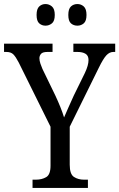

<svg xmlns="http://www.w3.org/2000/svg" viewBox="-24 -930 590 950"><path d="M137 0V-41H154Q183 -41 204.5 -53.5Q226 -66 226 -110V-303L69 -620Q54 -649 42 -661Q30 -673 7 -673H-4V-714H236V-673H211Q187 -673 179 -663.5Q171 -654 171 -642Q171 -630 176 -615Q181 -600 186 -589L250 -457Q264 -427 275 -399.5Q286 -372 293 -349Q301 -369 314 -397Q327 -425 341 -457L396 -569Q414 -607 414 -633Q414 -655 399 -664Q384 -673 359 -673H339V-714H546V-673H537Q518 -673 502.5 -656.5Q487 -640 465 -595L321 -303V-115Q321 -68 342 -54.5Q363 -41 391 -41H411V0ZM359 -803Q340 -803 327 -814.5Q314 -826 314 -856Q314 -886 327 -898Q340 -910 359 -910Q377 -910 390.5 -898Q404 -886 404 -856Q404 -826 390.5 -814.5Q377 -803 359 -803ZM201 -803Q183 -803 170 -814.5Q157 -826 157 -856Q157 -886 170 -898Q183 -910 201 -910Q219 -910 233 -898Q247 -886 247 -856Q247 -826 233 -814.5Q219 -803 201 -803Z"/></svg>

Font: Noto Serif Tamil Condensed
Style: Regular
Weight: 400
Width: 3
Designer: Indian Type Foundry, Tom Grace, and the Monotype Design Team
Foundry: Monotype Imaging Inc.
Version: Version 2.004; ttfautohint (v1.8.4.7-5d5b)